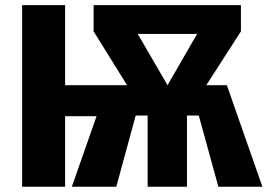

<svg xmlns="http://www.w3.org/2000/svg" viewBox="-20 -713 1022 733"><path d="M424 0H254.3L390 -387.8H846.1L981.8 0H813.7L738.9 -271.8H693.8V0H543.6V-271.8H498ZM725 -321.5 506.6 -320.9 337.4 -593.4V-693.4H442L619.6 -387.8L796 -693.4H899.8V-593.4ZM795.2 -583.4H436.5L417.8 -693.4H813.8ZM228.6 0H64.5V-693.4H228.6V-387.8H479.8V-269.3H228.6Z"/></svg>

Font: Fira Sans Variable
Style: Regular
Weight: 400
Designer: Carrois Corporate & Edenspiekermann AG
Foundry: Carrois Corporate GbR & Edenspiekermann AG
Version: Version 4.202